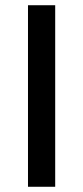

<svg xmlns="http://www.w3.org/2000/svg" viewBox="-20 -714 318 734"><path d="M87 0V-694H191V0Z"/></svg>

Font: MathJax_SansSerif
Style: Regular
Weight: 400
Version: Version 1.1